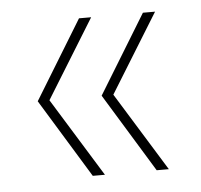

<svg xmlns="http://www.w3.org/2000/svg" viewBox="-36 -507 446 425"><g transform="rotate(-5 187.0 -295.0)"><path d="M296 -120 189 -295 296 -470H323L215 -295L323 -120ZM154 -120 47 -295 154 -470H181L73 -295L181 -120Z"/></g></svg>

Font: DM Sans 36pt Thin
Style: Regular
Weight: 250
Designer: Colophon Foundry, Jonny Pinhorn
Foundry: Colophon Foundry
Version: Version 4.004;gftools[0.9.30]